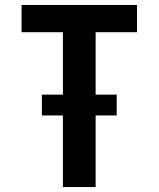

<svg xmlns="http://www.w3.org/2000/svg" viewBox="-20 -755 640 775"><path d="M234 0V-289H149V-373H234V-625H67V-735H533V-625H366V-373H451V-289H366V0Z"/></svg>

Font: Iosevka SS04 XBd Ex
Style: Regular
Weight: 800
Width: 7
Monospace: yes
Designer: Belleve Invis
Foundry: Belleve Invis
Version: Version 19.0.0; ttfautohint (v1.8.4)